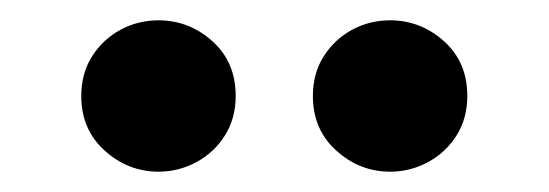

<svg xmlns="http://www.w3.org/2000/svg" viewBox="-20 -752 540 189"><path d="M136 -583Q106 -583 83 -603.8Q60 -624.5 60 -657.5Q60 -680 70.8 -696.8Q81.5 -713.5 98.8 -722.8Q116 -732 136 -732Q166 -732 189 -711.5Q212 -691 212 -657.5Q212 -635.5 201.5 -618.8Q191 -602 173.5 -592.5Q156 -583 136 -583ZM364 -583Q334 -583 311 -603.8Q288 -624.5 288 -657.5Q288 -680 298.8 -696.8Q309.5 -713.5 326.8 -722.8Q344 -732 364 -732Q394 -732 417 -711.5Q440 -691 440 -657.5Q440 -635.5 429.5 -618.8Q419 -602 401.5 -592.5Q384 -583 364 -583Z"/></svg>

Font: Geologica Cursive Medium
Style: Regular
Weight: 500
Designer: Sindre Bremnes, Frode Helland
Foundry: Monokrom Skriftforlag AS
Version: Version 1.010;gftools[0.9.28]